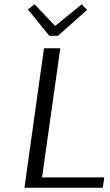

<svg xmlns="http://www.w3.org/2000/svg" viewBox="-20 -875 515 895"><path d="M466 -48 459 0H94L185 -650H261L176 -48ZM210 -708 110 -831 141 -855 237 -754 361 -855 386 -829 250 -708Z"/></svg>

Font: ArsenalItalic
Style: Italic
Weight: 400
Italic angle: -9°
Designer: Andrij Shevchenko
Foundry: Stairsfor.com
Version: Version 1.000